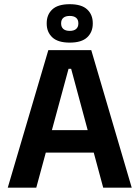

<svg xmlns="http://www.w3.org/2000/svg" viewBox="-20 -872 648 892"><path d="M16 0 204.5 -639H404L592 0H459.5L310.5 -552.5H298.5L148.5 0ZM159 -163V-267.5H448V-163ZM197 -762V-764.5Q197 -804 223 -828.2Q249 -852.5 304 -852.5Q359 -852.5 385 -828.2Q411 -804 411 -764.5V-762Q411 -723 385 -698.5Q359 -674 304 -674Q249 -674 223 -698.5Q197 -723 197 -762ZM264 -762.5Q264 -746.5 274.2 -737.5Q284.5 -728.5 304 -728.5Q323.5 -728.5 333.8 -737.5Q344 -746.5 344 -762.5V-764Q344 -780.5 333.8 -789.2Q323.5 -798 304 -798Q284.5 -798 274.2 -789.2Q264 -780.5 264 -764Z"/></svg>

Font: Anek Gurmukhi Medium SemiBold
Style: Regular
Weight: 600
Version: Version 1.003